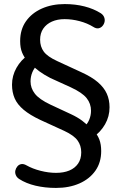

<svg xmlns="http://www.w3.org/2000/svg" viewBox="-20 -734 596 943"><path d="M255 189Q201 189 154.5 178Q108 167 74 145Q62 137 57.5 125.5Q53 114 55.5 103Q58 92 65.5 83Q73 74 84.5 72Q96 70 110 78Q140 95 179.5 105Q219 115 255 115Q293 115 320.5 103.5Q348 92 363.5 69.5Q379 47 379 14Q379 -19 361 -44Q343 -69 296 -91L178 -145Q127 -169 96 -195Q65 -221 52 -251Q39 -281 39 -318Q39 -362 61 -401Q83 -440 121 -466L112 -438Q98 -453 88.5 -476Q79 -499 79 -532Q79 -589 107.5 -629.5Q136 -670 185.5 -692Q235 -714 298 -714Q350 -714 395 -702.5Q440 -691 475 -669Q487 -661 491.5 -649.5Q496 -638 493.5 -626.5Q491 -615 483 -606Q475 -597 463.5 -595Q452 -593 438 -602Q409 -620 371.5 -630Q334 -640 297 -640Q262 -640 235 -628Q208 -616 192.5 -593.5Q177 -571 177 -539Q177 -505 195 -480.5Q213 -456 261 -434L378 -380Q431 -356 461 -330Q491 -304 504.5 -274Q518 -244 518 -207Q518 -162 496 -123.5Q474 -85 436 -59L444 -87Q459 -72 468 -48.5Q477 -25 477 8Q477 64 448.5 104.5Q420 145 370 167Q320 189 255 189ZM130 -334Q130 -301 151.5 -273.5Q173 -246 228 -220L329 -173Q361 -158 383 -141.5Q405 -125 418 -110L390 -107Q409 -124 418 -145.5Q427 -167 427 -190Q427 -225 405.5 -252Q384 -279 328 -305L227 -351Q196 -367 173.5 -383.5Q151 -400 138 -415L166 -418Q148 -401 139 -379.5Q130 -358 130 -334Z"/></svg>

Font: Nunito SemiBold
Style: Regular
Weight: 600
Designer: Vernon Adams
Foundry: Vernon Adams
Version: Version 3.602